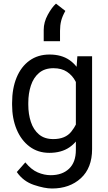

<svg xmlns="http://www.w3.org/2000/svg" viewBox="-20 -842 602 1070"><path d="M411.1 -528.3H493.2V-11.2Q493.2 93.8 430.7 151.1Q368.2 208.5 269.5 208.5Q228.5 208.5 168.9 188.5Q109.4 168.5 73.7 116.7L121.1 63Q154.3 103.5 190.4 118.9Q226.6 134.3 262.7 134.3Q326.7 134.3 364.7 98.4Q402.8 62.5 402.8 -6.8V-412.1ZM47.4 -258.3V-268.6Q47.4 -349.1 72.5 -409.9Q97.7 -470.7 144.5 -504.4Q191.4 -538.1 255.9 -538.1Q322.3 -538.1 366.7 -507.6Q411.1 -477.1 436 -420.7Q460.9 -364.3 468.8 -286.1V-241.2Q461.4 -164.1 436.5 -107.7Q411.6 -51.3 366.7 -20.8Q321.8 9.8 254.9 9.8Q191.4 9.8 144.8 -25.1Q98.1 -60.1 72.8 -120.6Q47.4 -181.2 47.4 -258.3ZM137.7 -268.6V-258.3Q137.7 -206.1 152.1 -162.4Q166.5 -118.7 197.3 -92.8Q228 -66.9 276.9 -66.9Q344.2 -66.9 377.2 -108.2Q410.2 -149.4 424.8 -204.1V-321.8Q417.5 -357.4 400.4 -389.6Q383.3 -421.9 353.3 -441.9Q323.2 -461.9 277.8 -461.9Q228.5 -461.9 197.5 -435.5Q166.5 -409.2 152.1 -365.2Q137.7 -321.3 137.7 -268.6ZM223.6 -612.3V-675.3Q223.6 -718.3 246.3 -759.8Q269 -801.3 292 -821.8L344.2 -781.2Q327.6 -752 321 -726.3Q314.5 -700.7 314.5 -670.9V-612.3Z"/></svg>

Font: RobotoDEMO
Style: Regular
Weight: 400
Designer: Christian Robertson
Foundry: Google
Version: Version 2.136